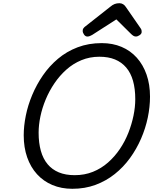

<svg xmlns="http://www.w3.org/2000/svg" viewBox="-20 -1159 965 1198"><path d="M431 19Q363 19 307 -4.5Q251 -28 211 -72Q171 -116 149.5 -177.5Q128 -239 128 -315Q128 -373 141 -437.5Q154 -502 181 -566.5Q208 -631 248 -689Q288 -747 342 -792.5Q396 -838 464.5 -864Q533 -890 615 -890Q683 -890 738.5 -866.5Q794 -843 833.5 -799Q873 -755 894.5 -693.5Q916 -632 916 -556Q916 -492 902 -425Q888 -358 860 -293.5Q832 -229 791 -172.5Q750 -116 696 -73Q642 -30 576 -5.5Q510 19 431 19ZM446 -66Q508 -66 560 -87Q612 -108 654 -145Q696 -182 728 -229.5Q760 -277 781 -330.5Q802 -384 813 -437.5Q824 -491 824 -540Q824 -605 810 -654.5Q796 -704 767.5 -737.5Q739 -771 697.5 -788Q656 -805 600 -805Q540 -805 488 -783.5Q436 -762 394 -724.5Q352 -687 319.5 -639Q287 -591 265 -538Q243 -485 232 -432Q221 -379 221 -331Q221 -267 235 -217.5Q249 -168 277 -134.5Q305 -101 347 -83.5Q389 -66 446 -66ZM525 -931Q513 -931 504.5 -943Q496 -955 496 -966Q496 -976 499.5 -981Q503 -986 507 -990L667 -1116Q682 -1129 695.5 -1134Q709 -1139 725 -1139Q738 -1139 748.5 -1132.5Q759 -1126 767 -1113L857 -983Q862 -976 863 -970.5Q864 -965 864 -960Q864 -948 851 -939.5Q838 -931 829 -931Q819 -931 811.5 -936Q804 -941 797 -948L706 -1038L555 -941Q548 -937 540.5 -934Q533 -931 525 -931Z"/></svg>

Font: Playwrite DK Loopet
Style: Regular
Weight: 400
Designer: Veronika Burian, José Scaglione
Foundry: TypeTogether
Version: Version 1.002